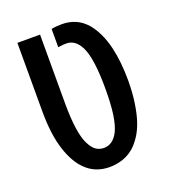

<svg xmlns="http://www.w3.org/2000/svg" viewBox="-122 -729 729 828"><g transform="rotate(-20 242.5 -315.0)"><path d="M241.2 10.3Q174.3 10.3 130.9 -33.7Q95.2 -68.4 73.2 -133.8Q48.8 -206.5 48.8 -314.9V-629.4H152.8V-315.4Q152.8 -176.8 180.7 -123Q194.3 -96.2 210.2 -85.9Q226.1 -75.7 245.1 -75.7Q287.1 -75.7 311 -123Q324.2 -149.4 331.1 -196Q337.9 -242.7 337.9 -315.4Q337.9 -382.3 331.3 -430.9Q324.7 -479.5 311 -507.3Q297.9 -532.7 281.7 -543.7Q265.6 -554.7 247.1 -554.7Q230 -555.2 208 -551.3V-635.3Q219.2 -637.7 233.2 -638.7Q247.1 -639.6 257.8 -639.6Q289.1 -639.6 317.4 -627.7Q345.7 -615.7 368.2 -590.3Q386.7 -569.3 402.1 -537.4Q417.5 -505.4 426.8 -465.8Q434.6 -432.6 438.5 -393.8Q442.4 -355 442.4 -313.5Q442.4 -258.8 435.3 -211.2Q428.2 -163.6 416.5 -129.4Q404.8 -95.2 387.7 -69.8Q370.6 -44.4 352.1 -28.3Q326.7 -7.3 298.1 1.5Q269.5 10.3 241.2 10.3Z"/></g></svg>

Font: Open Sans Condensed SemiBold
Style: Regular
Weight: 600
Width: 3
Designer: Monotype Design Team
Foundry: Monotype Imaging Inc.
Version: Version 3.000; ttfautohint (v1.8.4)